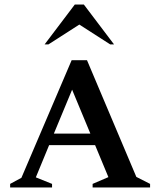

<svg xmlns="http://www.w3.org/2000/svg" viewBox="-20 -832 710 852"><path d="M25 0V-16L75 -43L298 -565H366L585 -47L646 -16V0H391V-16L461 -46L402 -188H198L139 -45L211 -16V0ZM219 -239H381L300 -434ZM178 -635 312 -812H352L486 -635H469L332 -723L195 -635Z"/></svg>

Font: Spectral SC SemiBold
Style: Regular
Weight: 600
Designer: Jean-Baptiste Levee
Foundry: Production Type
Version: Version 2.001